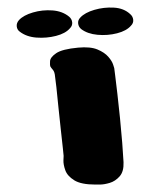

<svg xmlns="http://www.w3.org/2000/svg" viewBox="-20 -496 403 516"><path d="M332 -427Q320 -413 294.5 -406.5Q269 -400 242 -402.5Q215 -405 198 -418Q191 -424 190 -433Q189 -442 196 -449Q208 -462 233.5 -469.5Q259 -477 286 -475.5Q313 -474 330 -458Q337 -452 338 -443Q339 -434 332 -427ZM168 -420Q156 -406 130.5 -399.5Q105 -393 78 -395Q51 -397 33 -411Q26 -416 25 -425Q24 -434 31 -442Q43 -455 68.5 -462.5Q94 -470 121 -468Q148 -466 166 -451Q173 -445 174 -436Q175 -427 168 -420ZM236 0Q198 0 179.5 -11.5Q161 -23 155.5 -38.5Q150 -54 150.5 -65.5Q151 -77 151 -77Q151 -77 149 -97Q147 -117 143.5 -147Q140 -177 137 -208Q134 -239 131.5 -262Q129 -285 128 -290Q127 -303 122 -308.5Q117 -314 115 -318Q114 -321 114.5 -331.5Q115 -342 131 -353Q147 -364 190 -368Q223 -371 242 -363Q261 -355 271 -343.5Q281 -332 284 -322.5Q287 -313 287 -313Q287 -313 289.5 -293.5Q292 -274 295.5 -243.5Q299 -213 302.5 -178.5Q306 -144 308.5 -112Q311 -80 312 -60Q313 -35 301.5 -22Q290 -9 275 -4.5Q260 0 248 0Q236 0 236 0Z"/></svg>

Font: Nerko One
Style: Regular
Weight: 400
Designer: Nermin Kahrimanovic
Foundry: Nermin Kahrimanovic
Version: Version 1.101